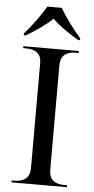

<svg xmlns="http://www.w3.org/2000/svg" viewBox="-62 -967 490 1003"><g transform="rotate(5 183.5 -465.5)"><path d="M35 -781V-771H45C83 -793 152 -839 183 -871C212 -839 282 -793 320 -771H330V-781C291 -824 246 -886 220 -931H145C119 -886 74 -824 35 -781ZM38 0H329V-10H316C261 -10 234 -34 234 -82V-632C234 -680 261 -704 316 -704H329V-714H38V-704H51C105 -704 133 -681 133 -636V-82C133 -34 105 -10 51 -10H38Z"/></g></svg>

Font: Noto Serif Display
Style: Regular
Weight: 400
Designer: Monotype Design Team
Foundry: Monotype Imaging Inc.
Version: Version 2.009